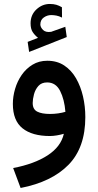

<svg xmlns="http://www.w3.org/2000/svg" viewBox="-20 -685 495 969"><path d="M171.9 -494.1Q155.3 -507.3 144.8 -523.4Q134.3 -539.6 134.3 -567.4Q134.3 -609.9 163.8 -637.5Q193.4 -665 231.4 -665Q250 -665 264.2 -660.9Q278.3 -656.7 292.5 -648.4L293 -596.2Q277.8 -604 264.4 -606.4Q251 -608.9 238.3 -608.9Q218.3 -608.9 200.9 -596.7Q183.6 -584.5 183.6 -561Q184.1 -546.9 197.5 -533.7Q210.9 -520.5 237.8 -524.4Q238.8 -524.4 240 -524.9Q241.2 -525.4 242.2 -525.9L309.6 -549.8L316.9 -498L127 -422.9L119.6 -473.6ZM410.6 -94.2Q410.6 60.1 325.7 146.7Q240.7 233.4 84 263.7L46.4 163.1Q153.3 142.6 220.5 98.9Q287.6 55.2 302.2 -9.8Q286.1 -4.9 266.8 -1.7Q247.6 1.5 231.9 1.5Q142.1 1.5 93.5 -37.6Q44.9 -76.7 44.9 -160.6Q44.9 -198.2 56.2 -236.6Q67.4 -274.9 89.6 -306.9Q111.8 -338.9 144.3 -358.6Q176.8 -378.4 218.8 -378.4Q268.1 -378.4 304.2 -354.5Q340.3 -330.6 363.8 -289.8Q387.2 -249 398.9 -198.5Q410.6 -147.9 410.6 -94.2ZM232.4 -109.9Q253.4 -109.9 273.4 -112.8Q293.5 -115.7 310.1 -120.6Q305.2 -183.1 283.4 -226.1Q261.7 -269 217.8 -269Q189.5 -269 173.6 -251Q157.7 -232.9 151.4 -208.5Q145 -184.1 145 -165Q145 -133.3 168 -121.6Q190.9 -109.9 232.4 -109.9Z"/></svg>

Font: Vazirmatn UI Medium
Style: Regular
Weight: 500
Designer: Saber Rastikerdar
Foundry: Saber Rastikerdar
Version: Version 33.003